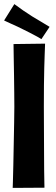

<svg xmlns="http://www.w3.org/2000/svg" viewBox="-26 -917 274 937"><path d="M40 -702 194 -704Q194 -704 193.5 -690Q193 -676 192 -650Q191 -624 190 -586.5Q189 -549 188.5 -501.5Q188 -454 188 -398Q188 -342 188.5 -285.5Q189 -229 189 -178Q189 -127 189.5 -87Q190 -47 190.5 -24Q191 -1 191 -1L36 0Q36 0 37 -31Q38 -62 39 -110.5Q40 -159 41 -213.5Q42 -268 43 -317Q44 -366 44 -396Q44 -424 43.5 -464Q43 -504 42.5 -548Q42 -592 41 -633Q40 -674 40 -702ZM176 -726Q162 -735 147.5 -742.5Q133 -750 119 -757.5Q105 -765 90 -772Q75 -780 59.5 -787Q44 -794 27.5 -801.5Q11 -809 -6 -817L44 -897Q65 -881 87 -866Q109 -851 131 -837Q153 -824 174.5 -811Q196 -798 216 -786Z"/></svg>

Font: Truculenta Black
Style: Regular
Weight: 900
Version: Version 1.002